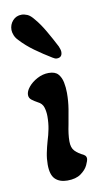

<svg xmlns="http://www.w3.org/2000/svg" viewBox="-78 -684 404 733"><g transform="rotate(-10 124.0 -317.0)"><path d="M164 -456Q157 -456 148 -462Q115 -482 84.5 -504Q54 -526 31 -551Q21 -561 16.5 -572.5Q12 -584 12 -593Q12 -614 25.5 -629Q39 -644 60 -644Q70 -644 82 -639Q94 -634 108 -616Q126 -595 144 -564Q162 -533 179 -500Q181 -495 183 -489Q185 -483 185 -478Q185 -456 164 -456ZM123 10Q93 10 76 -6.5Q59 -23 59 -63Q59 -86 63.5 -108Q68 -130 74 -151Q81 -173 85.5 -196Q90 -219 90 -245Q90 -263 85 -279.5Q80 -296 63 -304Q50 -311 40.5 -318.5Q31 -326 31 -338Q31 -352 44 -368Q57 -384 78.5 -395.5Q100 -407 123 -407Q148 -407 159.5 -394Q171 -381 175 -361Q179 -341 179 -320Q179 -288 174 -257.5Q169 -227 164 -201Q160 -182 158 -166Q156 -150 156 -136Q156 -111 168 -98.5Q180 -86 202 -75Q211 -70 211 -60Q211 -52 203 -35Q195 -18 175.5 -4Q156 10 123 10Z"/></g></svg>

Font: Akaya Telivigala
Style: Regular
Weight: 400
Designer: Vaishnavi Murthy Yerkadithaya, Juan Luis Blanco Aristondo
Version: Version 1.002; ttfautohint (v1.8.3)